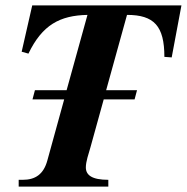

<svg xmlns="http://www.w3.org/2000/svg" viewBox="-20 -689 690 709"><path d="M100 -322H217L155 -97C141 -45 110 -25 64 -25H49V0H380V-25C320 -25 297 -42 297 -71C297 -92 307 -121 314 -145L363 -322H477L486 -356H372L449 -634C549 -634 587 -593 587 -479L614 -477L650 -669H99L60 -498L85 -491C136 -597 201 -632 303 -634L226 -356H109Z"/></svg>

Font: XITS
Style: Bold Italic
Weight: 700
Italic angle: -16.33°
Designer: MicroPress Inc., with final additions and corrections provided by Coen Hoffman, Elsevier (retired)
Version: Version 1.105